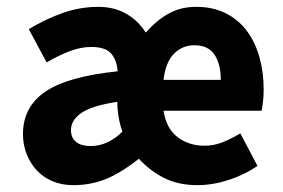

<svg xmlns="http://www.w3.org/2000/svg" viewBox="-20 -528 826 560"><path d="M194 12Q160 12 133 0.5Q106 -11 87 -31.5Q68 -52 57.5 -79Q47 -106 47 -137Q47 -216 112 -260.5Q177 -305 323 -320Q321 -352 304.5 -371.5Q288 -391 246 -391Q216 -391 184 -379Q152 -367 116 -346L64 -443Q112 -472 162.5 -490Q213 -508 267 -508Q313 -508 348 -488Q383 -468 405 -433Q437 -469 472 -488.5Q507 -508 552 -508Q601 -508 638 -489.5Q675 -471 699.5 -438.5Q724 -406 736.5 -362Q749 -318 749 -267Q749 -247 747 -230.5Q745 -214 743 -205H457Q465 -153 498 -128Q531 -103 576 -103Q604 -103 629 -113Q654 -123 681 -139L731 -44Q693 -18 646.5 -3Q600 12 556 12Q500 12 458.5 -9Q417 -30 385 -65Q332 -23 288 -5.5Q244 12 194 12ZM244 -102Q270 -102 293.5 -113Q317 -124 337 -144Q326 -175 323 -210L322 -231Q249 -220 218 -199Q187 -178 187 -149Q187 -125 202.5 -113.5Q218 -102 244 -102ZM457 -295H624Q624 -340 606 -368Q588 -396 547 -396Q512 -396 487.5 -371.5Q463 -347 457 -295Z"/></svg>

Font: TypoPRO Source Sans Pro
Style: Bold
Weight: 700
Designer: Paul D. Hunt
Foundry: Adobe Systems Incorporated
Version: Version 2.020;PS 2.000;hotconv 1.0.86;makeotf.lib2.5.63406